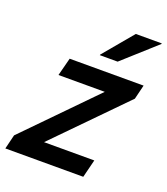

<svg xmlns="http://www.w3.org/2000/svg" viewBox="-156 -809 787 903"><g transform="rotate(20 237.0 -358.0)"><path d="M-24.2 0 -6.7 -71.7 324.2 -410H92.5L115.8 -500H485.8L468.3 -428.3L136.7 -90H388.3L365.8 0ZM243.3 -564.2 244.2 -567.5 368.3 -715.8H498.3L497.5 -712.5L332.5 -564.2Z"/></g></svg>

Font: Funnel Sans Medium
Style: Italic
Weight: 500
Italic angle: -14.036°
Version: Version 1.000; Beta; Release 5; Build 24; ttfautohint (v1.8.